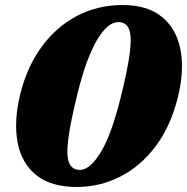

<svg xmlns="http://www.w3.org/2000/svg" viewBox="-20 -733 745 765"><path d="M469 -713Q568 -713 625.8 -665.2Q683.5 -617.5 699.2 -534.5Q715 -451.5 688.5 -344.5Q659.5 -228.5 599.2 -149Q539 -69.5 458 -28.8Q377 12 286.5 12Q182.5 12 123.8 -35.8Q65 -83.5 49.8 -167.2Q34.5 -251 61 -359Q88 -467.5 146.2 -547Q204.5 -626.5 287 -669.8Q369.5 -713 469 -713ZM462 -349Q489 -458 497.2 -522.8Q505.5 -587.5 494.2 -616.2Q483 -645 451 -645Q408.5 -645 366 -572.5Q323.5 -500 289.5 -363Q261 -247.5 252.2 -180.2Q243.5 -113 255.2 -84.5Q267 -56 298.5 -56Q338.5 -56 381.5 -126.5Q424.5 -197 462 -349Z"/></svg>

Font: Fraunces 72pt S050 Black
Style: Italic
Weight: 900
Italic angle: -16°
Version: Version 1.000; ttfautohint (v1.8.3)